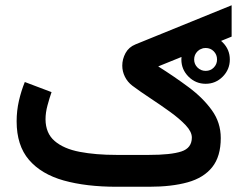

<svg xmlns="http://www.w3.org/2000/svg" viewBox="-20 -713 931 733"><path d="M672.4 -485.8Q672.4 -523.9 699.7 -551Q727.1 -578.1 765.1 -578.1Q803.2 -578.1 830.3 -551Q857.4 -523.9 857.4 -485.8Q857.4 -447.8 830.3 -420.4Q803.2 -393.1 765.1 -393.1Q727.1 -393.1 699.7 -420.4Q672.4 -447.8 672.4 -485.8ZM721.2 -485.8Q721.2 -467.8 734.1 -455.1Q747.1 -442.4 765.1 -442.4Q783.7 -442.4 796.1 -455.1Q808.6 -467.8 808.6 -485.8Q808.6 -504.4 796.1 -517.1Q783.7 -529.8 765.1 -529.8Q747.1 -529.8 734.1 -517.1Q721.2 -504.4 721.2 -485.8ZM548.8 0H425.3Q309.1 0 223.4 -23.9Q137.7 -47.9 90.6 -102.8Q43.5 -157.7 43.5 -250Q43.5 -290 52.2 -328.1Q61 -366.2 74.7 -399.9L176.8 -361.3Q168.9 -338.9 161.4 -311Q153.8 -283.2 153.8 -257.3Q154.3 -204.1 188.7 -174.6Q223.1 -145 284.2 -133.3Q345.2 -121.6 425.3 -121.6H548.3Q632.8 -121.6 672.6 -134.8Q712.4 -147.9 712.4 -188Q712.4 -210 689 -234.9Q665.5 -259.8 629.4 -285.9Q593.3 -312 554.7 -337.4Q516.1 -362.8 485.4 -385.7Q466.8 -399.9 456.8 -420.2Q446.8 -440.4 446.8 -462.4Q446.8 -487.3 459.2 -510.3Q471.7 -533.2 497.1 -543.5L864.3 -692.9V-573.2L584 -459.5Q646 -420.4 700.4 -379.9Q754.9 -339.4 788.8 -292.2Q822.8 -245.1 822.8 -186Q822.8 -115.7 790.3 -75Q757.8 -34.2 696.8 -17.1Q635.7 0 548.8 0Z"/></svg>

Font: Vazirmatn RD SemiBold
Style: Regular
Weight: 600
Designer: Saber Rastikerdar
Foundry: Saber Rastikerdar
Version: Version 32.102